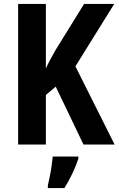

<svg xmlns="http://www.w3.org/2000/svg" viewBox="-20 -734 602 975"><path d="M562 0H404L263 -294L213 -252V0H72V-714H213V-386Q221 -405 233.5 -428Q246 -451 261 -478L407 -714H560L363 -397ZM378 72Q366 108 347.5 147Q329 186 307 221H223V208Q227 190 232.5 163.5Q238 137 242 109Q246 81 248 61H378Z"/></svg>

Font: Noto Sans Arabic Cond
Style: Bold
Weight: 700
Width: 3
Designer: Monotype Design Team, Nadine Chahine, Nizar Qandah and Khaled Hosny
Foundry: Monotype Imaging Inc.
Version: Version 2.012; ttfautohint (v1.8.4.7-5d5b)